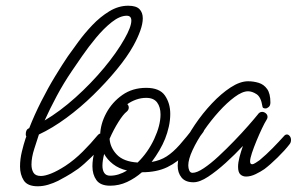

<svg xmlns="http://www.w3.org/2000/svg" viewBox="-20 -632 1037 671"><path d="M112 19Q76 19 63 -1.5Q50 -22 50 -50Q50 -76 56.5 -102.5Q63 -129 69 -147Q70 -151 72 -155Q70 -158 70 -163Q70 -180 82 -184Q100 -230 124 -277.5Q148 -325 173 -366Q198 -407 217 -435Q232 -456 253.5 -485.5Q275 -515 302.5 -544Q330 -573 362 -592.5Q394 -612 428 -612Q456 -612 467.5 -600Q479 -588 479 -568Q479 -549 470 -524Q461 -499 446 -472Q425 -434 388 -389Q351 -344 306 -300Q261 -256 212 -220Q163 -184 116 -162Q110 -143 100 -112.5Q90 -82 90 -57Q90 -40 97 -28.5Q104 -17 123 -17Q137 -17 158.5 -25.5Q180 -34 208 -52Q240 -73 269 -102Q298 -131 321 -159Q326 -165 330 -165Q335 -165 339.5 -158.5Q344 -152 344 -144Q344 -134 339 -128Q324 -107 298.5 -82Q273 -57 253 -42Q243 -35 229 -26Q215 -17 183 0Q167 8 148.5 13.5Q130 19 112 19ZM232 -385Q202 -341 178 -296Q154 -251 136 -211Q190 -243 244 -291.5Q298 -340 343 -394Q388 -448 415 -496Q439 -538 439 -560Q439 -577 423 -577Q399 -577 371 -555Q343 -533 316 -500.5Q289 -468 267 -436Q245 -404 232 -385Z M365 17Q331 17 317 -2.5Q303 -22 303 -51Q303 -75 310.5 -103.5Q318 -132 330 -160Q331 -199 351.5 -237Q372 -275 407.5 -300Q443 -325 491 -325Q538 -325 556.5 -298Q575 -271 575 -234Q575 -212 570 -189.5Q565 -167 557 -147Q549 -127 537 -106.5Q525 -86 510 -66Q540 -71 562.5 -85.5Q585 -100 608 -126Q631 -152 662 -192Q668 -199 675 -199Q683 -199 688.5 -194Q694 -189 694 -181Q694 -175 690 -170Q661 -130 631.5 -98Q602 -66 565 -48Q528 -30 476 -30Q452 -9 424 4Q396 17 365 17ZM423 -242Q411 -233 394 -206Q377 -179 363 -147Q365 -116 388.5 -91.5Q412 -67 461 -64Q497 -99 519 -146.5Q541 -194 541 -232Q541 -258 529 -274Q517 -290 491 -290Q473 -290 456 -284Q439 -278 425 -268Q430 -263 430 -256Q430 -248 423 -242ZM338 -53Q338 -37 344.5 -27.5Q351 -18 365 -18Q394 -18 424 -36Q395 -43 375 -58.5Q355 -74 344 -94Q338 -70 338 -53Z M656 5Q628 5 614.5 -11.5Q601 -28 601 -53Q601 -81 617.5 -118.5Q634 -156 661 -196Q688 -236 720.5 -270.5Q753 -305 786 -326.5Q819 -348 847 -348Q866 -348 884 -342.5Q902 -337 913.5 -321Q925 -305 925 -274Q925 -263 919 -258Q913 -253 908 -253Q897 -253 897 -261Q892 -293 876.5 -303Q861 -313 847 -313Q827 -313 800 -293Q773 -273 745 -242Q717 -211 692.5 -175.5Q668 -140 653 -107.5Q638 -75 638 -54Q638 -44 641.5 -36Q645 -28 653 -28Q668 -28 692 -44Q716 -60 743.5 -85.5Q771 -111 798 -139Q825 -167 847 -192Q869 -217 881 -232Q887 -241 896 -241Q903 -241 909 -236Q915 -231 915 -223Q915 -219 912 -214Q905 -203 895.5 -183Q886 -163 876.5 -140Q867 -117 860.5 -97.5Q854 -78 854 -68Q854 -58 861 -58Q866 -58 873.5 -63Q881 -68 887 -72Q911 -92 933 -114.5Q955 -137 973 -157Q977 -162 983 -162Q988 -162 992.5 -156.5Q997 -151 997 -143Q997 -134 992 -128Q976 -107 950 -81.5Q924 -56 904 -41Q891 -32 873.5 -23.5Q856 -15 840 -15Q828 -15 820 -22.5Q812 -30 812 -49Q812 -64 817 -83Q822 -102 829 -122Q801 -92 769 -63Q737 -34 707.5 -14.5Q678 5 656 5Z"/></svg>

Font: Meow Script
Style: Regular
Weight: 400
Designer: Robert E. Leuschke
Foundry: Robert E. Leuschke
Version: Version 1.010; ttfautohint (v1.8.3)